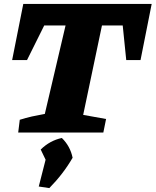

<svg xmlns="http://www.w3.org/2000/svg" viewBox="-20 -677 795 981"><path d="M755 -657 698 -370H625L607 -547H501L405 -90L522 -69L508 0H73L81 -65Q112 -75 143.5 -82Q175 -89 209 -95L315 -547H206L118 -370H42L99 -657ZM178 276 213 139 188 87Q235 41 296 28Q339 70 351 129Q303 212 232 284Z"/></svg>

Font: Piazzolla ExtraBold
Style: Italic
Weight: 800
Italic angle: -11.3°
Designer: Juan Pablo del Peral
Foundry: Huerta Tipografica
Version: Version 1.330